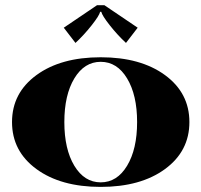

<svg xmlns="http://www.w3.org/2000/svg" viewBox="-20 -714 774 738"><path d="M381.1 -694.1 509.2 -607.5 464.2 -549Q431.4 -579.5 401.9 -616.9Q372.4 -654.3 369.3 -668.7H364.9Q361.9 -654.3 332.4 -616.9Q302.9 -579.5 270.1 -549L225.1 -607.5L353.1 -694.1ZM265.7 -412.6Q227.3 -348.8 227.3 -244.8Q227.3 -140.7 265.7 -76.9Q304.2 -13.1 367.1 -13.1Q430.1 -13.1 468.5 -76.9Q507 -140.7 507 -244.8Q507 -348.8 468.5 -412.6Q430.1 -476.4 367.1 -476.4Q304.2 -476.4 265.7 -412.6ZM120 -64.2Q26.2 -132.9 26.2 -244.8Q26.2 -356.6 120 -425.3Q213.7 -493.9 367.1 -493.9Q520.5 -493.9 614.3 -425.3Q708 -356.6 708 -244.8Q708 -132.9 614.3 -64.2Q520.5 4.4 367.1 4.4Q213.7 4.4 120 -64.2Z"/></svg>

Font: Wabroye
Style: Medium
Weight: 500
Designer: gluk
Foundry: gluk
Version: Version 0.14